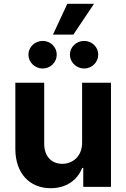

<svg xmlns="http://www.w3.org/2000/svg" viewBox="-20 -979 662 1006"><path d="M60.4 -198.2C60.7 -70.7 135.3 7.1 245 7.1C327.1 7.1 386 -35.2 410.5 -99.1H416.2V0H561.4V-545.5H410.2V-232.2C410.5 -159.1 360.4 -120.7 306.1 -120.7C248.9 -120.7 212 -160.9 211.6 -225.1V-545.5H60.4ZM364.3 -797.6 472.7 -959.2H332.7L257.5 -797.6ZM420.8 -620C462 -620 494.7 -653.1 494.7 -692.5C494.7 -732.6 462 -764.6 420.8 -764.6C380 -764.6 346.2 -732.6 346.2 -692.5C346.2 -653.1 380 -620 420.8 -620ZM203.5 -620C244.7 -620 277.3 -653.1 277.3 -692.5C277.3 -732.6 244.7 -764.6 203.5 -764.6C162.6 -764.6 128.9 -732.6 128.9 -692.5C128.9 -653.1 162.6 -620 203.5 -620Z"/></svg>

Font: Inter-Hewn
Style: Bold
Weight: 700
Designer: Rasmus Andersson
Foundry: rsms
Version: Version 3.012;git-f93a4a705